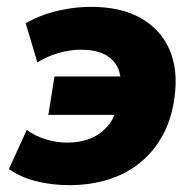

<svg xmlns="http://www.w3.org/2000/svg" viewBox="-20 -529 571 560"><path d="M182 11Q129 11 83.5 -1Q38 -13 6 -36L58 -150Q81 -133 112.5 -123Q144 -113 176 -113Q214 -113 244.5 -125.5Q275 -138 295.5 -163Q316 -188 323 -224L326 -194H121L139 -306H342L331 -272Q335 -310 322 -334.5Q309 -359 282.5 -371.5Q256 -384 216 -384Q184 -384 151 -374.5Q118 -365 89 -347L55 -461Q80 -476 110.5 -486.5Q141 -497 175.5 -503Q210 -509 246 -509Q333 -509 391 -476Q449 -443 474.5 -384Q500 -325 489 -245Q481 -184 456 -137Q431 -90 391 -56.5Q351 -23 298 -6Q245 11 182 11Z"/></svg>

Font: Nunito Sans 10pt SemiCondensed Black
Style: Italic
Weight: 900
Width: 4
Italic angle: -9°
Designer: Vernon Adams
Foundry: Vernon Adams
Version: Version 3.101;gftools[0.9.27]